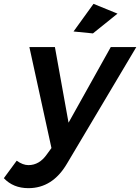

<svg xmlns="http://www.w3.org/2000/svg" viewBox="-107 -780 730 1000"><path d="M377 -606 276 -616 380 -760 505 -709ZM41 200Q-38 200 -87 148L-20 57Q12 80 41 80Q98 80 137 24L161 -9L46 -535H179L250 -141L470 -535H603L242 72Q167 200 41 200Z"/></svg>

Font: Argentum Sans Medium
Style: Italic
Weight: 500
Italic angle: -11°
Designer: Julieta Ulanovsky (font), Cristiano Sobral (main changes and remaster)
Foundry: Julieta Ulanovsky (font), Cristiano Sobral (main changes and remaster)
Version: Version 2.007;June 15, 2022;FontCreator 14.0.0.2814 64-bit; 